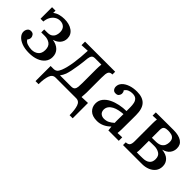

<svg xmlns="http://www.w3.org/2000/svg" viewBox="42 -1205 2074 2074"><g transform="rotate(45 1078.5 -168.0)"><path d="M238 16Q172 16 126 -2Q80 -20 56.5 -47.5Q33 -75 33 -104Q33 -131 47 -150Q61 -169 87 -169Q115 -169 127 -151Q139 -133 139 -117Q139 -108 135 -96.5Q131 -85 122 -76Q135 -50 168 -39.5Q201 -29 233 -29Q278 -29 309.5 -54.5Q341 -80 341 -133Q341 -189 307.5 -212.5Q274 -236 230 -236H175V-281H221Q258 -281 278.5 -294.5Q299 -308 308.5 -330.5Q318 -353 318 -380Q318 -424 294 -447Q270 -470 231 -470Q198 -470 171 -452.5Q144 -435 127.5 -405Q111 -375 108 -335H65V-511H118L117 -476Q147 -499 181.5 -507.5Q216 -516 248 -516Q324 -517 373 -483Q422 -449 422 -389Q422 -347 396 -315Q370 -283 320 -268Q381 -259 416 -224.5Q451 -190 451 -135Q451 -89 424 -55Q397 -21 349 -2.5Q301 16 238 16Z M503 180V-51H547Q571 -51 587.5 -63.5Q604 -76 618 -111Q629 -139 638 -175.5Q647 -212 653.5 -256Q660 -300 664.5 -349Q669 -398 671 -451L580 -446V-500H1040V-458Q1010 -458 998 -444Q986 -430 983.5 -405Q981 -380 981 -347V-124Q980 -106 979 -87.5Q978 -69 976 -50L1071 -54V180H1024Q1024 99 1007.5 49.5Q991 0 944 0H630Q585 0 567.5 49Q550 98 550 180ZM646 -51H816Q846 -51 858.5 -65Q871 -79 873.5 -104.5Q876 -130 876 -162V-376Q876 -394 877 -412Q878 -430 880 -449H784Q755 -449 743.5 -434Q732 -419 728 -390Q722 -325 714 -271.5Q706 -218 697.5 -178Q689 -138 680 -112Q673 -94 664.5 -79Q656 -64 646 -51Z M1436 0Q1434 -16 1433 -28Q1432 -40 1430 -53Q1396 -19 1357 -1.5Q1318 16 1276 16Q1204 16 1167.5 -19.5Q1131 -55 1131 -108Q1131 -154 1158 -188Q1185 -222 1229 -243.5Q1273 -265 1325 -275.5Q1377 -286 1427 -286V-345Q1427 -377 1421 -404.5Q1415 -432 1396.5 -449.5Q1378 -467 1339 -467Q1313 -468 1287 -457.5Q1261 -447 1247 -423Q1255 -415 1257.5 -404.5Q1260 -394 1260 -385Q1260 -371 1248 -353.5Q1236 -336 1207 -337Q1183 -337 1170.5 -353.5Q1158 -370 1158 -392Q1158 -428 1184.5 -456Q1211 -484 1257 -500Q1303 -516 1360 -516Q1446 -516 1488.5 -471Q1531 -426 1531 -329Q1531 -293 1531 -260Q1531 -227 1530.5 -194Q1530 -161 1530 -124Q1530 -109 1529 -90Q1528 -71 1526 -50Q1543 -51 1561 -52Q1579 -53 1595 -53V0ZM1427 -240Q1395 -238 1361.5 -231Q1328 -224 1301 -210Q1274 -196 1257.5 -174Q1241 -152 1241 -121Q1243 -87 1263.5 -71Q1284 -55 1312 -55Q1347 -55 1374 -68.5Q1401 -82 1427 -106Q1426 -117 1426 -128.5Q1426 -140 1426 -153Q1426 -162 1426.5 -186.5Q1427 -211 1427 -240Z M1660 0V-42Q1694 -43 1707 -60.5Q1720 -78 1720 -119V-394Q1720 -412 1721 -427Q1722 -442 1724 -454Q1709 -453 1691.5 -452.5Q1674 -452 1661 -451V-500Q1696 -500 1740.5 -500.5Q1785 -501 1835.5 -501Q1886 -501 1936 -501Q2011 -501 2055 -472Q2099 -443 2098 -385Q2098 -345 2073.5 -312Q2049 -279 1994 -264Q2061 -257 2094 -224Q2127 -191 2127 -142Q2127 -96 2103 -64.5Q2079 -33 2038.5 -16.5Q1998 0 1950 0ZM1821 -50Q1834 -49 1852 -49Q1870 -49 1886.5 -49.5Q1903 -50 1909 -50Q1960 -50 1988.5 -72.5Q2017 -95 2017 -141Q2017 -191 1983.5 -211.5Q1950 -232 1907 -232Q1885 -232 1863 -231.5Q1841 -231 1825 -230V-107Q1825 -89 1824 -74.5Q1823 -60 1821 -50ZM1825 -276 1890 -277Q1931 -279 1953.5 -293.5Q1976 -308 1985 -330.5Q1994 -353 1994 -378Q1994 -410 1980.5 -427Q1967 -444 1944 -450Q1921 -456 1893 -456Q1862 -456 1843.5 -445Q1825 -434 1825 -394Z"/></g></svg>

Font: Lora Medium
Style: Regular
Weight: 500
Designer: Olga Karpushina, Alexei Vanyashin (Cyrillic)
Foundry: Cyreal
Version: Version 3.004